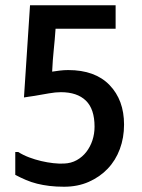

<svg xmlns="http://www.w3.org/2000/svg" viewBox="-20 -714 540 729"><path d="M49 -137Q68 -125 90.5 -116.5Q113 -108 136.5 -102.5Q160 -97 182.5 -94.5Q205 -92 223 -93Q250 -94 271.5 -106Q293 -118 308 -137.5Q323 -157 331 -181.5Q339 -206 339 -233Q339 -300 306 -332Q273 -364 211 -364Q191 -364 165.5 -359.5Q140 -355 111 -350Q105 -349 90.5 -347Q76 -345 71 -344L94 -694H419V-605H191Q188 -562 184 -524Q180 -486 178 -442Q191 -444 207 -446Q223 -448 239 -448Q341 -448 396 -391Q451 -334 451 -241Q451 -191 435 -148Q419 -105 389 -73.5Q359 -42 317 -23.5Q275 -5 223 -5Q193 -5 168 -8Q143 -11 121 -16.5Q99 -22 79 -30.5Q59 -39 38 -50V-137Z"/></svg>

Font: D2Coding ligature
Style: Bold
Weight: 700
Monospace: yes
Designer: Yong-Rak Park; Jeong-Hwan Yoon; Sang-Min Lee;
Foundry: NHN Corporation
Version: Version 1.3.2; Build 20180524